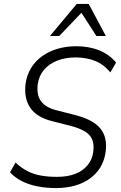

<svg xmlns="http://www.w3.org/2000/svg" viewBox="-20 -948 616 976"><path d="M265 8Q216 8 171.5 -0.5Q127 -9 91.5 -27Q56 -45 31 -72L59 -122Q87 -95 119 -78.5Q151 -62 188.5 -55.5Q226 -49 269 -49Q323 -49 362 -64Q401 -79 425 -108Q449 -137 454 -176Q459 -213 449 -238Q439 -263 412 -279.5Q385 -296 340 -308L245 -332Q166 -352 133.5 -400.5Q101 -449 110 -522Q116 -566 137.5 -601.5Q159 -637 193.5 -662Q228 -687 272.5 -700Q317 -713 367 -713Q433 -713 484.5 -692Q536 -671 570 -630L541 -580Q507 -621 463 -638.5Q419 -656 365 -656Q313 -656 271.5 -640Q230 -624 204 -593.5Q178 -563 172 -521Q165 -466 188.5 -433.5Q212 -401 269 -387L363 -363Q453 -340 490 -295Q527 -250 517 -176Q511 -132 490.5 -98Q470 -64 436.5 -40Q403 -16 359.5 -4Q316 8 265 8ZM234 -765 370 -928H431L518 -765H470L394 -883L281 -765Z"/></svg>

Font: Nunito Sans 10pt SemiCondensed Light
Style: Italic
Weight: 300
Width: 4
Italic angle: -9°
Designer: Vernon Adams
Foundry: Vernon Adams
Version: Version 3.101;gftools[0.9.27]